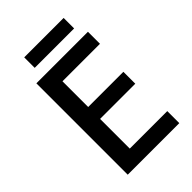

<svg xmlns="http://www.w3.org/2000/svg" viewBox="-252 -962 1061 1061"><g transform="rotate(-45 278.5 -431.5)"><path d="M498 0H95V-714H498V-620H205V-419H480V-326H205V-94H498ZM457 -863V-781H149V-863Z"/></g></svg>

Font: Noto Sans NKo Unjoined Medium
Style: Regular
Weight: 500
Designer: Monotype Design Team
Foundry: Monotype Imaging Inc.
Version: Version 2.004